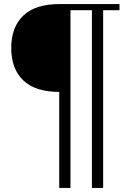

<svg xmlns="http://www.w3.org/2000/svg" viewBox="-20 -720 630 940"><path d="M270 200V-270Q153 -270 94 -326.5Q35 -383 35 -485Q35 -587 94 -643.5Q153 -700 270 -700H565V-670H485V200H430V-670H325V200Z"/></svg>

Font: Yeseva One
Style: Regular
Weight: 400
Designer: Jovanny Lemonad
Foundry: Jovanny Lemonad
Version: Version 2.001; ttfautohint (v0.91) -l 8 -r 50 -G 200 -x 0 -w